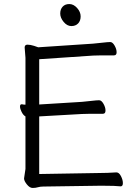

<svg xmlns="http://www.w3.org/2000/svg" viewBox="-20 -920 678 950"><path d="M472 -64Q510 -64 555 -67H556Q569 -67 578.5 -48.5Q588 -30 588 -14Q588 2 577 2H576Q552 -1 489 -1H473L195 3Q179 3 167.5 6.5Q156 10 141.5 10Q127 10 113 -7.5Q99 -25 99 -37L106 -84V-344Q95 -350 87 -366Q79 -382 79 -393Q79 -404 87 -404H89Q97 -402 106 -402V-634L102 -685Q102 -699 116 -699Q130 -699 149 -693Q168 -687 169 -686L440 -704Q463 -706 488.5 -709Q514 -712 525.5 -712Q537 -712 547 -694.5Q557 -677 557 -661.5Q557 -646 544 -646H482Q455 -646 441 -645L174 -627V-403L385 -416Q408 -418 433.5 -421Q459 -424 470.5 -424Q482 -424 492 -406.5Q502 -389 502 -373Q502 -357 489 -357H426Q400 -357 386 -356L174 -344V-59ZM379 -839Q379 -817 366.5 -804Q354 -791 333 -791Q312 -791 295 -811.5Q278 -832 278 -853Q278 -874 290 -887Q302 -900 323 -900Q344 -900 361.5 -880.5Q379 -861 379 -839Z"/></svg>

Font: LXGW WenKai
Style: Regular
Weight: 400
Designer: LXGW / Fontworks Inc.
Foundry: LXGW / Fontworks Inc.
Version: Version 1.520; June 14, 2025